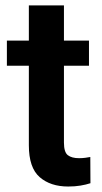

<svg xmlns="http://www.w3.org/2000/svg" viewBox="-20 -678 376 708"><path d="M308.1 -528.3V-435.5H215.8V-152.3Q215.8 -116.7 230.2 -105.7Q244.6 -94.7 271.5 -94.7Q284.2 -94.7 294.9 -96.2Q305.7 -97.7 313 -99.1L313.5 -2.4Q297.4 2.9 277.1 6.3Q256.8 9.8 231.4 9.8Q166 9.8 126.2 -24.9Q86.4 -59.6 86.4 -142.1V-435.5H5.4V-528.3H86.4V-658.2H215.8V-528.3Z"/></svg>

Font: Vazirmatn UI FD SemiBold
Style: Regular
Weight: 600
Designer: Saber Rastikerdar
Foundry: Saber Rastikerdar
Version: Version 33.003